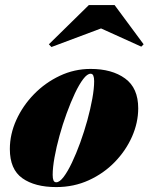

<svg xmlns="http://www.w3.org/2000/svg" viewBox="-20 -750 604 780"><path d="M208.5 10Q121.5 10 70.8 -26Q20 -62 20 -144.5Q20 -204.5 46.2 -262.5Q72.5 -320.5 118 -367.2Q163.5 -414 222.8 -442Q282 -470 348 -470Q435 -470 488.2 -431.2Q541.5 -392.5 541.5 -310Q541.5 -252 516.5 -195.2Q491.5 -138.5 446.5 -92Q401.5 -45.5 340.8 -17.8Q280 10 208.5 10ZM208.5 -9.5Q222 -9.5 238.5 -31.2Q255 -53 272.2 -89.2Q289.5 -125.5 305.8 -170.2Q322 -215 334.8 -261.2Q347.5 -307.5 355 -349Q362.5 -390.5 362.5 -420.5Q362.5 -434.5 359.2 -442.5Q356 -450.5 348 -450.5Q334.5 -450.5 318 -428.8Q301.5 -407 284.2 -370.5Q267 -334 250.8 -289.5Q234.5 -245 221.8 -198.8Q209 -152.5 201.5 -110.8Q194 -69 194 -39.5Q194 -25 197.2 -17.2Q200.5 -9.5 208.5 -9.5ZM189 -559 178.5 -570 341 -729.5H445.5L563.5 -570L554 -560.5L390.5 -634.5Z"/></svg>

Font: Bodoni Moda 11pt Black
Style: Italic
Weight: 900
Italic angle: -13°
Designer: Owen Earl
Foundry: indestructible type
Version: Version 2.004